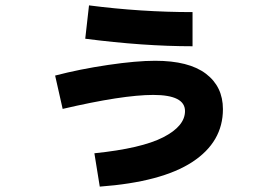

<svg xmlns="http://www.w3.org/2000/svg" viewBox="-20 -641 1040 714"><path d="M185 -360Q277 -384 382 -399.5Q487 -415 557 -415Q682 -415 745.5 -367Q809 -319 809 -235Q809 -113 695 -38.5Q581 36 351 53L331 -71Q506 -89 587 -130.5Q668 -172 668 -228Q668 -288 550 -288Q436 -288 213 -236ZM297 -497 311 -621Q504 -596 696 -596V-469Q513 -469 297 -497Z"/></svg>

Font: Mplus 1p ExtraBold
Style: Regular
Weight: 800
Version: Version 1.061